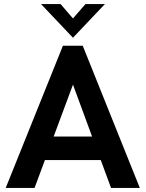

<svg xmlns="http://www.w3.org/2000/svg" viewBox="-20 -921 714 941"><path d="M8 0 288.4 -697H385.4L665.2 0H524.2L337.6 -506.2L149.4 0ZM192 -136.4 232.2 -252H441.6L483.8 -136.4ZM337.6 -736 181.2 -901H277L337.6 -830.6L398.8 -901H494Z"/></svg>

Font: Hanken Grotesk
Style: Regular
Weight: 400
Designer: Alfredo Marco Pradil
Foundry: Hanken Design Co.
Version: Version 3.013